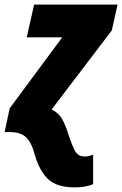

<svg xmlns="http://www.w3.org/2000/svg" viewBox="-50 -573 530 833"><path d="M354 226V98Q334 106 318 106Q289 106 276 82.5Q263 59 247 11Q234 -32 218.5 -58Q203 -84 174 -98L435 -441L460 -553H98L66 -411H220L-8 -103L-30 0H-7Q39 0 63 22.5Q87 45 101 99Q122 170 159.5 205Q197 240 275 240Q321 240 354 226Z"/></svg>

Font: Noto Sans Display SemiCondensed Black
Style: Italic
Weight: 900
Width: 4
Designer: Monotype Design team
Foundry: Monotype Imaging Inc.
Version: 1.000